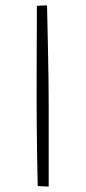

<svg xmlns="http://www.w3.org/2000/svg" viewBox="-20 -680 315 700"><path d="M157.5 0Q154.5 0 146 -0.2Q137.5 -0.5 129 -1Q120.5 -1.5 117.5 -2Q116.5 -42.5 115.5 -100.2Q114.5 -158 114 -218Q113.5 -278 113.5 -324.5Q113.5 -387 113.8 -472.5Q114 -558 114.5 -658.5Q117 -659 121.5 -659.2Q126 -659.5 131.2 -659.8Q136.5 -660 141.8 -660Q147 -660 151.5 -660Q153 -591 154.5 -522.5Q156 -454 156.8 -394.2Q157.5 -334.5 157.5 -291.5Q157.5 -275 157.5 -242.8Q157.5 -210.5 157.5 -171.8Q157.5 -133 157.5 -96.2Q157.5 -59.5 157.5 -33.2Q157.5 -7 157.5 0Z"/></svg>

Font: Grandstander Thin Thin
Style: Regular
Weight: 250
Version: Version 1.200